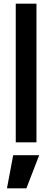

<svg xmlns="http://www.w3.org/2000/svg" viewBox="-20 -777 285 1048"><path d="M66 0H179V-757H66ZM18 251H124L194 70H52Z"/></svg>

Font: Custom Plus Jakarta Sans SemiBold
Style: Regular
Weight: 600
Designer: Gumpita Rahayu & FullSphere
Foundry: Tokotype & FullSphere
Version: Version 1.001;hotconv 1.0.117;makeotfexe 2.5.65602